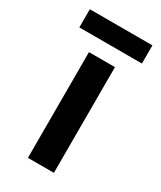

<svg xmlns="http://www.w3.org/2000/svg" viewBox="-147 -604 554 659"><g transform="rotate(30 130.0 -274.0)"><path d="M79 -419H182V0H79ZM8 -548H256V-476H8Z"/></g></svg>

Font: Josefin Sans Medium
Style: Regular
Weight: 500
Designer: Santiago Orozco
Foundry: Typemade
Version: Version 2.001